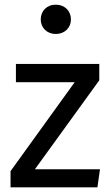

<svg xmlns="http://www.w3.org/2000/svg" viewBox="-20 -800 472 820"><path d="M404 -527H48V-449H299L25 -69V0H396L407 -77H129L404 -457ZM218 -780C180 -780 154 -753 154 -717C154 -682 180 -655 218 -655C257 -655 283 -682 283 -717C283 -753 257 -780 218 -780Z"/></svg>

Font: Fira Math
Style: Regular
Weight: 400
Designer: Xiangdong Zeng
Foundry: Xiangdong Zeng
Version: Version 0.3.4